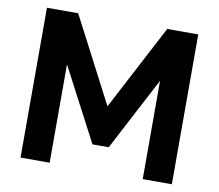

<svg xmlns="http://www.w3.org/2000/svg" viewBox="-78 -803 1021 896"><g transform="rotate(10 432.5 -355.0)"><path d="M653 0V-466L471 -119H394L212 -466V0H74V-710H222L432 -306L644 -710H791V0Z"/></g></svg>

Font: Raleway-v4020
Style: Bold
Weight: 700
Designer: Matt McInerney, Pablo Impallari, Rodrigo Fuenzalida
Foundry: Matt McInerney, Pablo Impallari, Rodrigo Fuenzalida
Version: Version 4.020;PS 004.020;hotconv 1.0.88;makeotf.lib2.5.64775